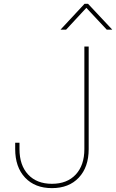

<svg xmlns="http://www.w3.org/2000/svg" viewBox="-20 -970 604 1000"><path d="M250.5 9.8Q162.1 9.8 110.6 -44.9Q59.1 -99.6 59.1 -193.4V-226.6H81.5V-193.4Q81.5 -109.4 126.5 -61Q171.4 -12.7 250.5 -12.7Q329.6 -12.7 374.5 -61Q419.4 -109.4 419.4 -193.4V-727.5H441.9V-193.4Q441.9 -99.6 390.4 -44.9Q338.9 9.8 250.5 9.8ZM324.2 -815.4H295.9V-816.4L420.4 -950.2H438.5L564 -816.4V-815.4H536.1L429.7 -929.2Z"/></svg>

Font: Inter 28pt Thin
Style: Regular
Weight: 250
Designer: Rasmus Andersson
Foundry: rsms
Version: Version 4.001;git-66647c0bb